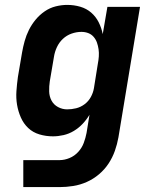

<svg xmlns="http://www.w3.org/2000/svg" viewBox="-20 -548 640 783"><path d="M223 215H75V105H223Q243 105 263.5 96.5Q284 88 299 71.5Q314 55 321.5 35Q329 15 333 -6L345 -80Q333 -60 317 -43Q301 -26 281 -14Q261 -2 239 3Q217 8 196 8Q167 8 140.5 0Q114 -8 95 -26Q76 -44 65 -69Q54 -94 49.5 -121Q45 -148 47 -176.5Q49 -205 53 -234L70 -334Q74 -357 80.5 -380.5Q87 -404 98 -426Q109 -448 125 -467.5Q141 -487 162 -501.5Q183 -516 207 -522Q231 -528 254 -528Q282 -528 307.5 -520.5Q333 -513 352 -496.5Q371 -480 382.5 -457Q394 -434 399 -409L418 -520H551L463 12Q458 40 448.5 67Q439 94 423 118.5Q407 143 384 162.5Q361 182 334 194Q307 206 278.5 210.5Q250 215 223 215ZM254 -102Q272 -102 290.5 -106.5Q309 -111 325 -123Q341 -135 350.5 -152.5Q360 -170 363 -188L379 -288Q382 -303 383 -318Q384 -333 382 -347Q380 -361 375.5 -374Q371 -387 362 -397.5Q353 -408 340 -413Q327 -418 312 -418Q292 -418 272 -411Q252 -404 236.5 -389.5Q221 -375 212 -355.5Q203 -336 200 -316L183 -216Q180 -196 180.5 -175.5Q181 -155 190 -138Q199 -121 216.5 -111.5Q234 -102 254 -102Z"/></svg>

Font: Iosevka XBd Ex Obl
Style: Regular
Weight: 800
Width: 7
Italic angle: -9°
Monospace: yes
Designer: Belleve Invis
Foundry: Belleve Invis
Version: Version 32.5.0; ttfautohint (v1.8.4)